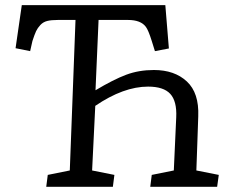

<svg xmlns="http://www.w3.org/2000/svg" viewBox="-20 -720 893 740"><path d="M348.1 -372.1Q417.5 -413.6 466.3 -431.9Q515.1 -450.2 573.2 -450.2Q652.8 -450.2 700.2 -406Q747.6 -361.8 744.1 -272Q743.2 -236.8 740.5 -167.2Q737.8 -97.7 736.8 -63L823.2 -45.9L816.9 0H559.1L564.9 -45.9L649.9 -63L659.2 -268.1Q662.1 -330.1 636.2 -358.2Q610.4 -386.2 550.8 -386.2Q456.1 -386.2 347.2 -312L335 -63L420.9 -45.9L415 0H158.2L164.1 -45.9L249 -63L271 -643.1H203.1Q177.7 -643.1 162.1 -639.2Q146.5 -635.3 135.7 -623.8Q125 -612.3 119.1 -599.9Q113.3 -587.4 105 -562L96.2 -522.9L40 -534.2L64 -700.2H617.2L630.9 -533.2L577.1 -522.9L564.9 -562Q551.8 -604 542 -616.7Q522.5 -643.1 473.1 -643.1H359.9Z"/></svg>

Font: Literata Book
Style: Italic
Weight: 400
Italic angle: -3°
Designer: Latin by Veronika Burian and Jose Scaglione. Greek by Irene Vlachou. Cyrillic by Vera Evstafieva
Foundry: TypeTogether
Version: Version 1.003;PS 001.003;hotconv 1.0.88;makeotf.lib2.5.64775